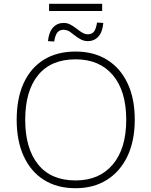

<svg xmlns="http://www.w3.org/2000/svg" viewBox="-20 -985 799 1013"><path d="M68 -353Q68 -465 104.5 -545.5Q141 -626 210.5 -669.5Q280 -713 379 -713Q475 -713 545 -669.5Q615 -626 653 -545.5Q691 -465 691 -354Q691 -242 652.5 -161Q614 -80 544 -36Q474 8 379 8Q281 8 211.5 -36Q142 -80 105 -161Q68 -242 68 -353ZM113 -353Q113 -202 181 -117.5Q249 -33 379 -33Q504 -33 575 -117Q646 -201 646 -353Q646 -505 575.5 -588.5Q505 -672 379 -672Q249 -672 181 -588.5Q113 -505 113 -353ZM239 -927V-965H519V-927ZM443 -768Q425 -768 408.5 -776Q392 -784 369 -802Q349 -819 337.5 -823.5Q326 -828 316 -828Q294 -828 282.5 -813.5Q271 -799 266 -766L233 -768Q238 -816 260 -840Q282 -864 316 -864Q333 -864 348 -857Q363 -850 385 -833Q407 -816 419 -810Q431 -804 442 -804Q465 -804 476 -818.5Q487 -833 492 -866L525 -864Q521 -816 499 -792Q477 -768 443 -768Z"/></svg>

Font: Mulish ExtraLight
Style: Regular
Weight: 200
Designer: Vernon Adams
Foundry: Vernon Adams
Version: Version 3.603